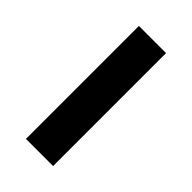

<svg xmlns="http://www.w3.org/2000/svg" viewBox="20 -610 560 560"><g transform="rotate(-45 300.0 -330.0)"><path d="M67 -274V-386H533V-274Z"/></g></svg>

Font: Source Code Pro ExtraLight ExtraBold
Style: Regular
Weight: 800
Monospace: yes
Version: Version 1.018;hotconv 1.0.116;makeotfexe 2.5.65601